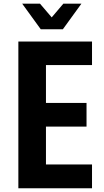

<svg xmlns="http://www.w3.org/2000/svg" viewBox="-20 -1006 554 1026"><path d="M197.8 -849.6H315.9L415 -986.3H318.4L256.3 -913.1L193.8 -986.3H98.6ZM78.1 0H471.7V-127H225.6V-329.6H442.4V-456.1H225.6V-658.2H471.7V-784.2H78.1Z"/></svg>

Font: Decalotype SemiBold
Style: Regular
Weight: 600
Designer: Alfredo Marco Pradil
Foundry: Alfredo Marco Pradil
Version: Version 1.0